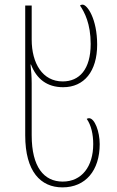

<svg xmlns="http://www.w3.org/2000/svg" viewBox="-20 -560 504 830"><path d="M250 250C350 250 411 177 411 63C411 8 389 -49 365 -49C361 -49 358 -48 355 -46C374 -19 383 20 383 63C383 159 334 225 251 225C170 225 117 162 117 25V-199C117 -226 115 -254 112 -281H114C138 -219 183 -183 253 -183C344 -183 400 -252 400 -367C400 -479 357 -540 337 -540C333 -540 329 -539 326 -536C345 -508 372 -458 372 -370C372 -260 323 -208 251 -208C164 -208 117 -286 117 -389V-536H89V25C89 182 156 250 250 250Z"/></svg>

Font: Noto Serif Georgian Condensed Thin
Style: Regular
Weight: 100
Width: 3
Designer: Monotype Design Team, Akaki Razmadze
Foundry: Google LLC
Version: Version 2.003